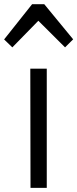

<svg xmlns="http://www.w3.org/2000/svg" viewBox="-20 -914 376 934"><path d="M127.4 -580.1H207.5V0H128.4ZM0 -722.2 136.2 -893.6H195.3L335.9 -722.7L296.4 -683.6L166.5 -813L40 -683.6Z"/></svg>

Font: Armata
Style: Regular
Weight: 400
Designer: Viktoriya Grabowska
Foundry: Viktoriya Grabowska
Version: Version 1.003